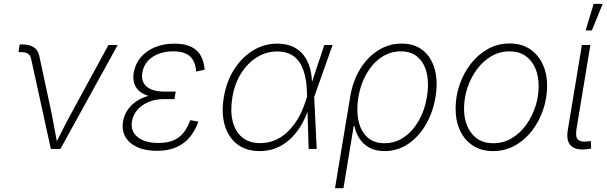

<svg xmlns="http://www.w3.org/2000/svg" viewBox="-20 -775 3156 999"><path d="M244.6 0 141.6 -470.2Q137.2 -488.8 124.3 -496.3Q111.3 -503.9 87.9 -503.9H76.2L82.5 -543.9H94.2Q132.8 -543.9 155.3 -529.5Q177.7 -515.1 184.1 -485.4L249 -183.1Q257.3 -142.6 264.4 -101.3Q271.5 -60.1 279.3 -20.5H265.1Q286.6 -60.5 306.9 -101.6Q327.1 -142.6 349.6 -183.1L544.4 -541H592.3L294.4 0Z M796.4 9.8Q735.4 9.8 693.4 -9.8Q651.4 -29.3 632.1 -63.5Q612.8 -97.7 620.1 -142.1Q625.5 -174.3 642.6 -200.9Q659.7 -227.5 688.2 -247.1Q716.8 -266.6 755.6 -277.3Q794.4 -288.1 843.3 -288.1H892.1L887.7 -259.3H832Q790 -259.3 754.4 -244.9Q718.8 -230.5 695.8 -204.6Q672.9 -178.7 666.5 -143.6Q658.2 -93.3 695.6 -62.3Q732.9 -31.2 804.2 -31.2Q852.5 -31.2 884.3 -45.4Q916 -59.6 936.3 -86.2Q956.5 -112.8 970.2 -149.9L1012.2 -142.1Q996.1 -96.2 968 -62Q939.9 -27.8 897.7 -9Q855.5 9.8 796.4 9.8ZM839.4 -265.1Q790.5 -265.1 757.1 -274.7Q723.6 -284.2 704.1 -301.5Q684.6 -318.8 677.7 -343.3Q670.9 -367.7 675.8 -397.5Q684.1 -443.4 712.9 -477.3Q741.7 -511.2 786.6 -529.5Q831.5 -547.9 888.2 -547.9Q939.9 -547.9 973.4 -532Q1006.8 -516.1 1024.2 -485.8Q1041.5 -455.6 1044.9 -412.1L1000.5 -402.8Q997.1 -455.1 968.8 -481.4Q940.4 -507.8 881.8 -507.8Q815.9 -507.8 772.5 -477.8Q729 -447.8 720.7 -397.5Q712.9 -350.6 742.9 -324.5Q772.9 -298.3 838.4 -298.3H894L888.7 -265.1Z M1331.5 11.2Q1261.2 11.2 1214.6 -24.4Q1168 -60.1 1149.4 -123.3Q1130.9 -186.5 1144.5 -269Q1158.2 -351.1 1198.2 -413.8Q1238.3 -476.6 1296.1 -512.2Q1354 -547.9 1422.4 -547.9Q1470.2 -547.9 1504.6 -531.7Q1539.1 -515.6 1561 -486.3Q1583 -457 1593.5 -418Q1604 -378.9 1603.5 -333.5H1618.2L1614.7 -272.5L1627.9 0H1585.9L1577.1 -291Q1576.2 -337.9 1567.6 -377.4Q1559.1 -417 1541.3 -446Q1523.4 -475.1 1494.1 -491.2Q1464.8 -507.3 1421.9 -507.3Q1365.7 -507.3 1316.9 -477.1Q1268.1 -446.8 1234.4 -393.1Q1200.7 -339.4 1189 -268.6Q1177.2 -197.3 1190.7 -143.6Q1204.1 -89.8 1240.5 -60.1Q1276.9 -30.3 1333.5 -30.3Q1373 -30.3 1408.2 -44.4Q1443.4 -58.6 1473.6 -86.4Q1503.9 -114.3 1528.3 -154.5Q1552.7 -194.8 1569.3 -246.6L1667.5 -541H1710.4L1614.3 -269L1598.1 -208H1585Q1567.9 -156.2 1542.2 -115.5Q1516.6 -74.7 1484.1 -46.4Q1451.7 -18.1 1413.3 -3.4Q1375 11.2 1331.5 11.2Z M1723.1 204.1 1801.8 -269.5Q1814.9 -351.6 1853 -414.3Q1891.1 -477.1 1947.3 -512.7Q2003.4 -548.3 2070.3 -548.3Q2136.7 -548.3 2180.7 -512.9Q2224.6 -477.5 2241.9 -415Q2259.3 -352.5 2246.1 -271Q2232.4 -188.5 2194.6 -124.8Q2156.7 -61 2101.8 -24.9Q2046.9 11.2 1981 11.2Q1935.1 11.2 1902.6 -6.3Q1870.1 -23.9 1850.8 -53.5Q1831.5 -83 1824.2 -119.1H1820.3L1767.1 204.1ZM1980.5 -29.8Q2036.1 -29.8 2081.8 -61Q2127.4 -92.3 2158.7 -146.7Q2189.9 -201.2 2201.2 -269.5Q2212.9 -338.4 2200.9 -392.1Q2189 -445.8 2155 -476.8Q2121.1 -507.8 2065.9 -507.8Q2010.7 -507.8 1964.8 -477.1Q1918.9 -446.3 1887.7 -392.6Q1856.4 -338.9 1844.7 -270Q1833.5 -200.2 1845.5 -146Q1857.4 -91.8 1891.6 -60.8Q1925.8 -29.8 1980.5 -29.8Z M2545.4 11.2Q2485.8 11.2 2442.1 -16.6Q2398.4 -44.4 2374.5 -94.2Q2350.6 -144 2350.6 -209.5Q2350.6 -272.5 2370.8 -332.8Q2391.1 -393.1 2428.7 -441.9Q2466.3 -490.7 2518.1 -519.8Q2569.8 -548.8 2632.3 -548.8Q2691.9 -548.8 2735.4 -520.8Q2778.8 -492.7 2802.7 -443.1Q2826.7 -393.6 2826.7 -328.1Q2826.7 -265.1 2806.2 -204.6Q2785.6 -144 2748.3 -95.2Q2710.9 -46.4 2659.2 -17.6Q2607.4 11.2 2545.4 11.2ZM2546.4 -29.8Q2599.6 -29.8 2643.1 -55.9Q2686.5 -82 2717.8 -125.5Q2749 -168.9 2765.9 -221.4Q2782.7 -273.9 2782.7 -327.1Q2782.7 -379.9 2764.9 -420.7Q2747.1 -461.4 2713.4 -484.6Q2679.7 -507.8 2631.3 -507.8Q2579.6 -507.8 2536.4 -482.4Q2493.2 -457 2461.4 -414.1Q2429.7 -371.1 2412.1 -318.1Q2394.5 -265.1 2394.5 -210Q2394.5 -130.9 2434.3 -80.3Q2474.1 -29.8 2546.4 -29.8Z M3030.3 1.5Q2976.6 7.8 2950.9 -16.6Q2925.3 -41 2934.1 -97.2L3007.8 -541H3051.8L2979.5 -103.5Q2972.7 -61 2988.3 -47.6Q3003.9 -34.2 3039.6 -39.6Q3045.9 -40 3047.9 -40Q3049.8 -40 3054.2 -41L3055.7 -2Q3050.8 -1 3044.2 0Q3037.6 1 3030.3 1.5ZM3027.3 -616.7 3068.8 -754.9H3115.7L3059.6 -616.7Z"/></svg>

Font: Inter 17pt ExtraLight
Style: Italic
Weight: 250
Italic angle: -9.3988°
Version: Version 4.001;git-66647c0bb